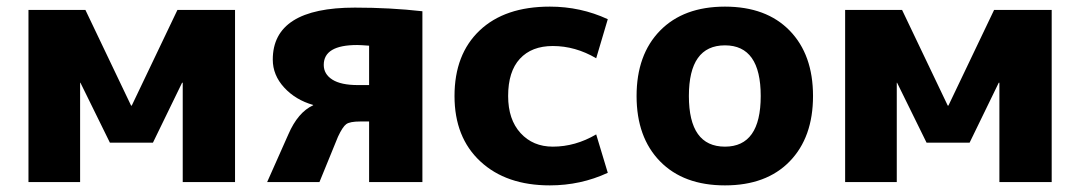

<svg xmlns="http://www.w3.org/2000/svg" viewBox="-20 -550 3263 580"><path d="M530 -300 442 -119H312L223 -300H222V0H66V-520H238L376 -231H378L516 -520H690V0H532V-300Z M926 -232V-233Q873 -248 838.5 -285.5Q804 -323 804 -370Q804 -527 1052 -527Q1159 -527 1256 -516V0H1095V-183H1068Q1037 -183 1026 -175Q1015 -167 1001 -137L945 0H787L851 -144Q880 -211 926 -232ZM1095 -293V-412Q1069 -414 1059 -414Q958 -414 958 -354Q958 -326 984 -309.5Q1010 -293 1061 -293Z M1781 -144 1816 -28Q1734 10 1641 10Q1509 10 1431 -62.5Q1353 -135 1353 -260Q1353 -386 1429 -458Q1505 -530 1641 -530Q1734 -530 1816 -492L1781 -374Q1718 -411 1650 -411Q1586 -411 1550.5 -372.5Q1515 -334 1515 -260Q1515 -189 1552.5 -148Q1590 -107 1650 -107Q1718 -107 1781 -144Z M1974 -457.5Q2045 -530 2170 -530Q2295 -530 2365.5 -457.5Q2436 -385 2436 -260Q2436 -135 2365.5 -62.5Q2295 10 2170 10Q2045 10 1974 -62.5Q1903 -135 1903 -260Q1903 -385 1974 -457.5ZM2170 -107Q2278 -107 2278 -260Q2278 -413 2170 -413Q2061 -413 2061 -260Q2061 -107 2170 -107Z M2997 -300 2909 -119H2779L2690 -300H2689V0H2533V-520H2705L2843 -231H2845L2983 -520H3157V0H2999V-300Z"/></svg>

Font: M PLUS 1p ExtraBold
Style: Regular
Weight: 800
Version: Version 1.062